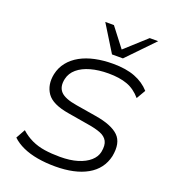

<svg xmlns="http://www.w3.org/2000/svg" viewBox="-166 -1061 1056 1190"><g transform="rotate(20 362.0 -466.0)"><path d="M336 8Q273 8 218.5 -1.5Q164 -11 121 -30.5Q78 -50 49 -78L83 -139Q116 -109 155.5 -90.5Q195 -72 241.5 -65Q288 -58 343 -58Q410 -58 459 -73Q508 -88 538 -114.5Q568 -141 575 -175Q584 -221 570 -247Q556 -273 522.5 -286Q489 -299 438 -307L302 -330Q191 -348 155 -400.5Q119 -453 134 -527Q144 -573 172 -608Q200 -643 242.5 -666.5Q285 -690 339.5 -701.5Q394 -713 457 -713Q543 -713 602.5 -690Q662 -667 701 -623L666 -563Q626 -610 575 -628.5Q524 -647 451 -647Q386 -647 334 -632.5Q282 -618 249 -590Q216 -562 207 -522Q195 -468 223 -437.5Q251 -407 332 -394L465 -372Q575 -354 620.5 -309.5Q666 -265 648 -173Q638 -129 612.5 -95Q587 -61 546.5 -38Q506 -15 453 -3.5Q400 8 336 8ZM430 -765 322 -940H379L476 -814L615 -940H671L502 -765Z"/></g></svg>

Font: Nunito Sans 7pt SemiExpanded Light
Style: Italic
Weight: 300
Width: 6
Italic angle: -9°
Designer: Vernon Adams
Foundry: Vernon Adams
Version: Version 3.101;gftools[0.9.27]